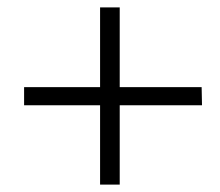

<svg xmlns="http://www.w3.org/2000/svg" viewBox="-20 -498 594 518"><path d="M524 -263 525 -214H303V0H250V-214H45V-263H250V-478H303V-263Z"/></svg>

Font: GFS Neohellenic Rg
Style: Regular
Weight: 400
Designer: Takis Katsoulidis and George D. Matthiopoulos
Foundry: Takis Katsoulidis and George D. Matthiopoulos
Version: Version 1.0